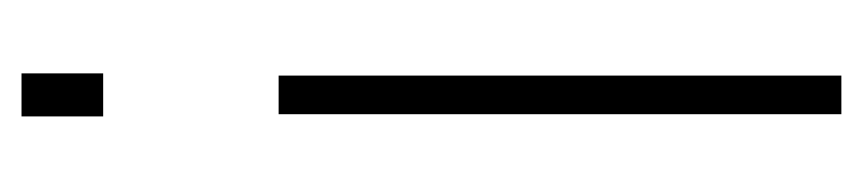

<svg xmlns="http://www.w3.org/2000/svg" viewBox="-324 -458 783 174"><g transform="rotate(-90 67.0 -371.5)"><path d="M48 -669V-743H87V-669ZM50 0V-510H85V0Z"/></g></svg>

Font: Saira UltraCondensed Thin
Style: Regular
Weight: 250
Width: 1
Designer: Hector Gatti with collaboration of the Omnibus-Type team
Foundry: Omnibus-Type
Version: Version 1.101